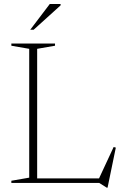

<svg xmlns="http://www.w3.org/2000/svg" viewBox="-20 -886 596 930"><path d="M501 23H497L460.5 0H140.5V-22H480L453.5 -8.5L530.5 -174L541 -171ZM160 -649.5V0H35V-10.5L121.5 -25.5V-649.5L35 -664.5V-675H246.5V-664.5ZM126.5 -742 221 -866.5H273.5V-860L143 -742Z"/></svg>

Font: Newsreader 24pt ExtraLight
Style: Regular
Weight: 250
Designer: Hugues Gentile
Foundry: Production Type
Version: Version 1.003